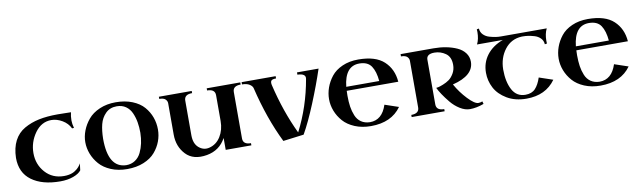

<svg xmlns="http://www.w3.org/2000/svg" viewBox="-39 -1089 5266 1577"><g transform="rotate(-10 2593.5 -300.0)"><path d="M554 -394 538 -393Q517 -437 472 -463.5Q427 -490 381 -490Q298 -490 244 -414.5Q190 -339 190 -247Q190 -153 250 -86Q310 -19 406 -19Q426 -19 443.5 -22Q461 -25 474 -30Q487 -35 498.5 -42.5Q510 -50 517.5 -56.5Q525 -63 531.5 -70.5Q538 -78 541.5 -83.5Q545 -89 548 -94L551 -99L544 -42Q525 -16 477.5 1.5Q430 19 368 19Q218 19 130 -45.5Q42 -110 42 -234Q44 -318 74.5 -376.5Q105 -435 161 -467Q217 -499 284.5 -513Q352 -527 439 -527Q465 -527 502 -526Q539 -525 552 -525Q544 -494 544 -457Q544 -429 554 -394Z M625 -262Q625 -310 643.5 -358Q662 -406 697 -448Q732 -490 792 -516Q852 -542 927 -542Q1005 -542 1065.5 -517.5Q1126 -493 1161 -452.5Q1196 -412 1213.5 -363.5Q1231 -315 1231 -262Q1231 -212 1213.5 -164.5Q1196 -117 1161 -76Q1126 -35 1065.5 -10Q1005 15 927 15Q852 15 792.5 -10Q733 -35 697.5 -75.5Q662 -116 643.5 -164Q625 -212 625 -262ZM774 -264Q774 -22 924 -18Q967 -18 999 -39.5Q1031 -61 1048.5 -97.5Q1066 -134 1074.5 -174Q1083 -214 1084 -260Q1084 -307 1077 -348Q1070 -389 1053.5 -426.5Q1037 -464 1005.5 -486Q974 -508 930 -508Q873 -508 837 -472Q801 -436 788 -384.5Q775 -333 774 -264Z M1559 -525V-507Q1493 -507 1493 -456V-167Q1493 -96 1533 -62.5Q1573 -29 1621 -41Q1681 -56 1715.5 -111.5Q1750 -167 1750 -241V-456Q1750 -507 1684 -507V-525H1964V-507Q1898 -507 1898 -456V-69Q1898 -18 1964 -18V0H1750V-99Q1699 -4 1591 15Q1476 35 1413.5 -31.5Q1351 -98 1351 -197V-459Q1351 -478 1336 -492.5Q1321 -507 1285 -507V-525Z M1975 -506V-525H2259V-506Q2228 -506 2219 -495.5Q2210 -485 2215 -460Q2270 -227 2361 -38Q2462 -234 2501 -460Q2509 -504 2437 -506V-525H2617Q2574 -395 2514.5 -250Q2455 -105 2402 -12L2229 10Q2127 -197 2064 -460Q2059 -478 2036.5 -492Q2014 -506 1975 -506Z M3243 -305H2813Q2812 -291 2812 -264Q2812 -213 2818 -173Q2824 -133 2839 -96.5Q2854 -60 2884 -39.5Q2914 -19 2957 -18Q3059 -18 3098 -139L3213 -100Q3131 15 2960 15Q2885 15 2825.5 -10Q2766 -35 2730.5 -75.5Q2695 -116 2676.5 -164Q2658 -212 2658 -262Q2658 -311 2675 -358.5Q2692 -406 2725 -448Q2758 -490 2816.5 -516Q2875 -542 2950 -542Q3094 -542 3164.5 -476.5Q3235 -411 3243 -305ZM2953 -508Q2833 -508 2815 -338H3090Q3083 -418 3053 -463Q3023 -508 2953 -508Z M3895 -26 3901 -4Q3839 19 3784 19Q3744 19 3702 -7Q3660 -33 3628 -72Q3596 -111 3574.5 -143.5Q3553 -176 3541 -201Q3548 -202 3559.5 -204Q3571 -206 3600 -217.5Q3629 -229 3651.5 -245Q3674 -261 3692.5 -292.5Q3711 -324 3711 -364Q3711 -430 3669 -459.5Q3627 -489 3576 -489Q3510 -489 3510 -442V-69Q3510 -18 3576 -18V0H3301V-18Q3367 -18 3367 -69V-458Q3367 -477 3352 -491.5Q3337 -506 3301 -506V-525H3576Q3631 -525 3680 -515.5Q3729 -506 3770 -487.5Q3811 -469 3835 -437Q3859 -405 3859 -364Q3859 -249 3681 -205Q3720 -135 3775 -77Q3830 -19 3861 -19Q3878 -19 3895 -26Z M3933 -494Q3954 -536 3954 -594L3953 -617L3971 -620Q3973 -589 3993.5 -568.5Q4014 -548 4044 -539.5Q4074 -531 4095.5 -528Q4117 -525 4138 -525H4520Q4499 -483 4499 -425L4500 -402L4482 -399Q4480 -430 4459.5 -450.5Q4439 -471 4409 -479.5Q4379 -488 4357.5 -491Q4336 -494 4315 -494H4306Q4217 -490 4163.5 -420.5Q4110 -351 4109 -254Q4109 -151 4144.5 -84.5Q4180 -18 4254 -18Q4307 -18 4336.5 -49.5Q4366 -81 4385 -139L4500 -100Q4418 15 4257 15Q4163 15 4095 -25.5Q4027 -66 3996 -125.5Q3965 -185 3965 -252Q3965 -335 4012.5 -398Q4060 -461 4148 -494Z M5158 -305H4728Q4727 -291 4727 -264Q4727 -213 4733 -173Q4739 -133 4754 -96.5Q4769 -60 4799 -39.5Q4829 -19 4872 -18Q4974 -18 5013 -139L5128 -100Q5046 15 4875 15Q4800 15 4740.5 -10Q4681 -35 4645.5 -75.5Q4610 -116 4591.5 -164Q4573 -212 4573 -262Q4573 -311 4590 -358.5Q4607 -406 4640 -448Q4673 -490 4731.5 -516Q4790 -542 4865 -542Q5009 -542 5079.5 -476.5Q5150 -411 5158 -305ZM4868 -508Q4748 -508 4730 -338H5005Q4998 -418 4968 -463Q4938 -508 4868 -508Z"/></g></svg>

Font: Uncial Antiqua
Style: Regular
Weight: 400
Designer: Astigmatic (AOETI)
Foundry: Astigmatic (AOETI)
Version: Version 1.000